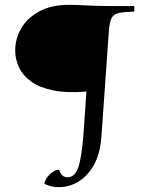

<svg xmlns="http://www.w3.org/2000/svg" viewBox="-20 -550 584 795"><path d="M438 -525H536V-502Q495 -501 473 -496.5Q451 -492 442.5 -476Q434 -460 431 -425L400 15Q395 87 368.5 133.5Q342 180 304 202.5Q266 225 224 225Q205 225 190 221Q175 217 164 211Q166 192 185.5 172.5Q205 153 225 153Q231 171 239.5 177.5Q248 184 259 184Q291 184 305 140.5Q319 97 326 0L338 -171Q256 -164 199 -176Q142 -188 108 -213Q74 -238 58.5 -271.5Q43 -305 43 -341Q43 -389 67.5 -432Q92 -475 142 -502.5Q192 -530 266 -530Q292 -530 339 -527.5Q386 -525 438 -525Z"/></svg>

Font: Bona Nova
Style: Italic
Weight: 400
Italic angle: -4°
Designer: Mateusz Machalski
Foundry: Capitalics
Version: Version 4.001; ttfautohint (v1.8.3)